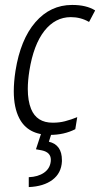

<svg xmlns="http://www.w3.org/2000/svg" viewBox="-20 -531 436 769"><path d="M280.8 -13.2Q236.3 9.3 180.2 9.3Q91.3 9.3 57.1 -57.6Q35.2 -100.1 35.2 -165.5Q35.2 -202.6 42 -247.1Q62 -373 121.6 -441.9Q181.6 -511.2 268.6 -511.2Q269 -511.2 269.5 -511.2Q325.7 -511.2 360.4 -489.7L360.8 -488.8L360.4 -487.8L337.4 -444.3L336.4 -443.4L335.4 -443.8Q302.7 -462.4 263.7 -462.4Q201.2 -462.4 157.7 -407.2Q114.3 -351.6 97.7 -248Q91.3 -207.5 91.3 -174.8Q91.3 -127.4 104.5 -94.7Q127 -39.6 190.9 -39.6Q190.9 -39.6 191.4 -39.6Q218.3 -39.6 240.2 -45.4Q267.6 -52.7 287.1 -61L289.1 -62V-60.1L281.7 -14.6V-13.7ZM186 4.4 175.8 36.6Q228 48.8 228 110.4Q228 113.3 228 115.7Q225.6 162.6 190.2 189.2Q154.8 215.8 95.2 218.3V178.7Q132.3 177.2 156 160.9Q179.7 144.5 183.1 116.7Q183.6 112.8 183.6 108.9Q183.6 79.1 147.9 71.3L124 66.9L144.5 4.4Z"/></svg>

Font: MAUL Condensed Light Italic
Style: Light Italic
Weight: 300
Italic angle: -12°
Designer: MAUL
Version: Version 1.0; 2020; ttfautohint (v1.8.3)